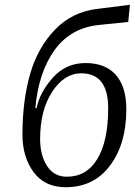

<svg xmlns="http://www.w3.org/2000/svg" viewBox="-20 -774 564 804"><path d="M399 -670Q277 -659 209 -565Q141 -471 128 -321H133Q147 -388 201.5 -449Q256 -510 338 -510Q421 -510 465 -460.5Q509 -411 509 -316Q509 -172 441 -81Q373 10 255 10Q167 10 120.5 -53.5Q74 -117 74 -210Q74 -352 106 -463.5Q138 -575 210.5 -650Q283 -725 389 -737L524 -754L517 -682ZM320 -467Q249 -467 198.5 -389.5Q148 -312 148 -192Q148 -124 177 -79Q206 -34 260 -34Q343 -34 388 -109Q433 -184 433 -321Q433 -467 320 -467Z"/></svg>

Font: ArsenalItalic
Style: Italic
Weight: 400
Italic angle: -9°
Designer: Andrij Shevchenko
Foundry: Stairsfor.com
Version: Version 1.000